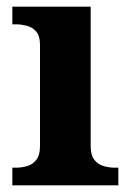

<svg xmlns="http://www.w3.org/2000/svg" viewBox="-20 -556 392 576"><path d="M17 0V-53H29Q44 -53 60.5 -57.5Q77 -62 88.5 -75.9Q100 -89.8 100 -117.7V-422Q100 -448.9 88 -462Q76 -475 59.5 -479Q43 -483 29 -483H17V-536H252V-118Q252 -90 263.5 -76Q275 -62 292 -57.5Q309 -53 323 -53H335V0Z"/></svg>

Font: Noto Serif Vithkuqi
Style: Regular
Weight: 400
Version: Version 1.005